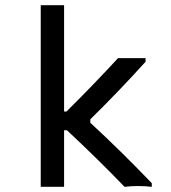

<svg xmlns="http://www.w3.org/2000/svg" viewBox="-20 -720 660 740"><path d="M238 -218H227V0H137V-700H227V-290H236Q339 -392 435 -496H541Q541 -487 541 -490Q541 -481 541 -484V-480V-482Q438 -368 328 -260V-247Q445 -139 565 -14V-16V-12Q565 -15 565 -6Q565 -9 565 0Q512 -6 460 0Q358 -106 238 -218Z"/></svg>

Font: Rilu
Style: Bold
Weight: 500
Designer: Alí Sinisterra
Foundry: Alí Sinisterra
Version: ""